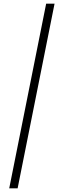

<svg xmlns="http://www.w3.org/2000/svg" viewBox="-20 -820 346 1040"><path d="M30 200 230 -800H275.5L75.5 200Z"/></svg>

Font: Big Shoulders Display Thin Light
Style: Regular
Weight: 300
Version: Version 2.002